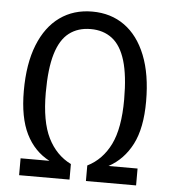

<svg xmlns="http://www.w3.org/2000/svg" viewBox="-51 -746 702 793"><g transform="rotate(5 300.0 -350.0)"><path d="M300 -627Q247 -627 210.5 -599Q174 -571 155.8 -510Q137.5 -449 137.5 -349Q137.5 -230 171 -162.5Q204.5 -95 266.5 -64.5V0H57.5V-70H177Q113.5 -103 80 -170.8Q46.5 -238.5 46.5 -349Q46.5 -461.5 77.8 -539.8Q109 -618 166 -658.8Q223 -699.5 300 -699.5Q377.5 -699.5 434.2 -658.8Q491 -618 522.2 -539.8Q553.5 -461.5 553.5 -349Q553.5 -238.5 519 -171.2Q484.5 -104 422 -70H542.5V0H334.5V-64.5Q396.5 -95.5 429.5 -162.8Q462.5 -230 462.5 -349Q462.5 -449 444 -510Q425.5 -571 389 -599Q352.5 -627 300 -627Z"/></g></svg>

Font: Fast_Mono
Style: Regular
Weight: 400
Monospace: yes
Designer: Carrois Corporate, Edenspiekermann AG, Nikita Prokopov
Foundry: Carrois Corporate, Edenspiekermann AG, Nikita Prokopov
Version: Version 5.002